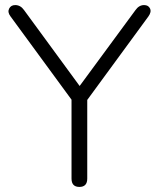

<svg xmlns="http://www.w3.org/2000/svg" viewBox="-20 -731 626 757"><path d="M293 6Q262 6 262 -27V-338L21 -667Q9 -683 16 -697Q23 -711 40 -711Q61 -711 75 -691L294 -392L514 -691Q528 -711 548 -711Q565 -711 571.5 -697.5Q578 -684 565 -666L324 -337V-27Q324 6 293 6Z"/></svg>

Font: Nunito Light
Style: Regular
Weight: 300
Designer: Vernon Adams
Foundry: Vernon Adams
Version: Version 3.601; ttfautohint (v1.8.2.53-6de2)